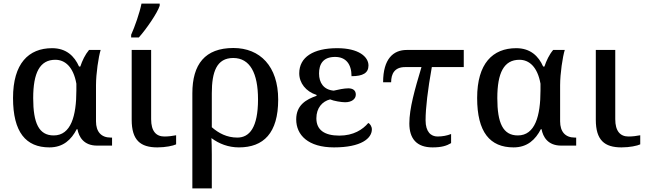

<svg xmlns="http://www.w3.org/2000/svg" viewBox="-20 -816 3612 1076"><path d="M257 10C335 10 380 -34 410 -92H414C422 -49 449 0 524 0H608V-45H600C547 -45 518 -78 518 -136V-338C518 -404 532 -497 544 -536H479C457 -510 441 -476 430 -443H423C397 -502 351 -546 272 -546C140 -546 53 -460 53 -267C53 -75 125 10 257 10ZM281 -57C198 -57 166 -126 166 -266C166 -408 203 -481 290 -481C344 -481 391 -442 408 -347V-309C408 -167 378 -57 281 -57Z M715 -606H758C800 -653 862 -743 875 -784V-796H773C763 -745 735 -665 715 -621ZM862 10C908 10 950 1 967 -7V-58C946 -54 925 -51 901 -51C855 -51 827 -81 827 -148V-536H718V-145C718 -30 767 10 862 10Z M1058 240H1167V49C1167 13 1166 -24 1165 -42C1208 -10 1260 10 1319 10C1457 10 1539 -70 1539 -258C1539 -445 1437 -547 1288 -547C1129 -547 1058 -456 1058 -293ZM1310 -45C1252 -45 1206 -69 1167 -103V-293C1167 -413 1194 -491 1287 -491C1381 -491 1426 -406 1426 -259C1426 -101 1378 -45 1310 -45Z M1852 10C2005 10 2064 -41 2064 -91C2064 -108 2053 -123 2044 -127C2013 -90 1961 -56 1882 -56C1798 -56 1753 -88 1753 -153C1753 -211 1786 -248 1830 -259C1850 -250 1894 -243 1914 -243C1951 -243 1974 -261 1974 -286C1974 -310 1957 -321 1932 -321C1909 -321 1875 -314 1850 -308C1794 -313 1768 -352 1768 -404C1768 -455 1789 -497 1858 -497C1919 -497 1950 -456 1950 -389C2014 -389 2045 -407 2045 -449C2045 -498 1990 -546 1870 -546C1736 -546 1657 -496 1657 -405C1657 -351 1694 -303 1754 -284V-279C1696 -259 1640 -227 1640 -147C1640 -59 1707 10 1852 10Z M2404 10C2455 10 2483 1 2508 -14V-65C2486 -56 2459 -51 2432 -51C2395 -51 2365 -77 2365 -142C2365 -209 2377 -312 2400 -440H2579V-536H2259C2185 -536 2127 -487 2127 -355H2172C2172 -402 2191 -440 2250 -440H2342C2304 -313 2274 -208 2274 -124C2274 -39 2315 10 2404 10Z M2858 10C2936 10 2981 -34 3011 -92H3015C3023 -49 3050 0 3125 0H3209V-45H3201C3148 -45 3119 -78 3119 -136V-338C3119 -404 3133 -497 3145 -536H3080C3058 -510 3042 -476 3031 -443H3024C2998 -502 2952 -546 2873 -546C2741 -546 2654 -460 2654 -267C2654 -75 2726 10 2858 10ZM2882 -57C2799 -57 2767 -126 2767 -266C2767 -408 2804 -481 2891 -481C2945 -481 2992 -442 3009 -347V-309C3009 -167 2979 -57 2882 -57Z M3463 10C3509 10 3551 1 3568 -7V-58C3547 -54 3526 -51 3502 -51C3456 -51 3428 -81 3428 -148V-536H3319V-145C3319 -30 3368 10 3463 10Z"/></svg>

Font: Noto Serif Thai Medium
Style: Regular
Weight: 500
Designer: Monotype Design Team
Foundry: Monotype Imaging Inc.
Version: Version 1.901;PS 001.901;hotconv 1.0.88;makeotf.lib2.5.64775